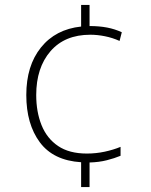

<svg xmlns="http://www.w3.org/2000/svg" viewBox="-20 -795 610 774"><path d="M341 -690Q380 -690 411.5 -684Q443 -678 471 -665L462 -630Q433 -643 402.5 -649Q372 -655 344 -655Q241 -655 183.5 -588.5Q126 -522 126 -412Q126 -344 147.5 -290.5Q169 -237 214 -206.5Q259 -176 330 -176Q367 -176 402 -183.5Q437 -191 466 -203V-167Q442 -157 410.5 -149Q379 -141 341 -140V-41H307V-141Q195 -148 140.5 -221.5Q86 -295 86 -412Q86 -530 145 -603.5Q204 -677 307 -688V-775H341Z"/></svg>

Font: Noto Sans Tamil UI ExtraLight
Style: Regular
Weight: 200
Designer: Jelle Bosma - Monotype Design Team
Foundry: Monotype Imaging Inc.
Version: Version 2.004; ttfautohint (v1.8.4.7-5d5b)